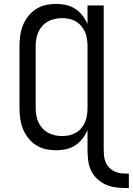

<svg xmlns="http://www.w3.org/2000/svg" viewBox="-20 -763 681 985"><path d="M641 202Q612 202 583.5 199.5Q555 197 528.5 186.5Q502 176 480.5 156.5Q459 137 447 111.5Q435 86 432 57Q429 28 429 0V-96Q419 -72 403 -51.5Q387 -31 365.5 -17Q344 -3 318.5 2.5Q293 8 268 8Q240 8 213.5 2Q187 -4 164 -19Q141 -34 124 -56Q107 -78 97 -103.5Q87 -129 83.5 -156Q80 -183 80 -210V-525Q80 -552 83.5 -579Q87 -606 97 -631.5Q107 -657 124 -679Q141 -701 164 -716Q187 -731 213.5 -737Q240 -743 268 -743Q293 -743 318.5 -737.5Q344 -732 365.5 -718Q387 -704 403 -683.5Q419 -663 429 -639V-735H512V0Q512 18 513.5 35.5Q515 53 522 69.5Q529 86 542 98.5Q555 111 571 118Q587 125 605 126.5Q623 128 641 128ZM299 -65Q318 -65 336 -69Q354 -73 370 -82.5Q386 -92 398 -106.5Q410 -121 417 -138Q424 -155 426.5 -173.5Q429 -192 429 -210V-525Q429 -543 426.5 -561.5Q424 -580 417 -597Q410 -614 398 -628.5Q386 -643 370 -652.5Q354 -662 336 -666Q318 -670 299 -670Q280 -670 261.5 -666Q243 -662 226.5 -653Q210 -644 197 -629.5Q184 -615 176.5 -598Q169 -581 166 -562.5Q163 -544 163 -525V-210Q163 -191 166 -172.5Q169 -154 176.5 -137Q184 -120 197 -105.5Q210 -91 226.5 -82Q243 -73 261.5 -69Q280 -65 299 -65Z"/></svg>

Font: Iosevka Custom Extended
Style: Regular
Weight: 400
Width: 7
Monospace: yes
Designer: Belleve Invis
Foundry: Belleve Invis
Version: Version 11.2.4; ttfautohint (v1.8.4)